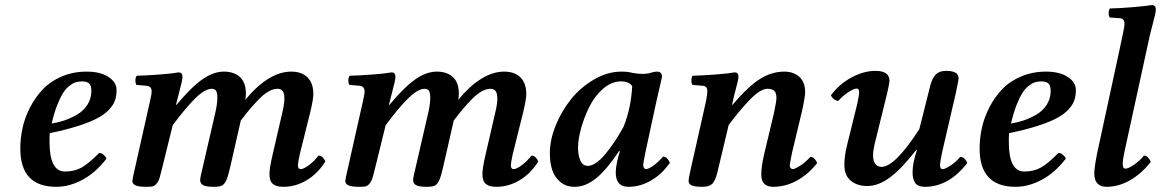

<svg xmlns="http://www.w3.org/2000/svg" viewBox="-20 -718 4523 748"><path d="M335.9 -363.8Q335.9 -384.8 327.1 -392.8Q318.4 -400.9 299.8 -400.9Q286.1 -400.9 274.9 -397.5Q263.7 -394 250.2 -383.5Q236.8 -373 225.6 -355.5Q214.4 -337.9 202.6 -307.9Q190.9 -277.8 181.2 -236.8Q206.5 -240.7 231.2 -249Q255.9 -257.3 280.5 -271.7Q305.2 -286.1 320.6 -310.1Q335.9 -334 335.9 -363.8ZM173.8 -199.2Q172.9 -191.4 172.9 -165Q172.9 -49.8 232.9 -49.8Q269 -49.8 296.4 -64.5Q323.7 -79.1 366.2 -122.1Q375 -122.1 383.1 -115.5Q391.1 -108.9 395 -100.1Q352.5 -44.9 301.3 -17.6Q250 9.8 199.2 9.8Q59.1 9.8 59.1 -139.2Q59.1 -179.7 68.1 -220.5Q77.1 -261.2 97.7 -300.8Q118.2 -340.3 147.5 -370.8Q176.8 -401.4 220.9 -420.2Q265.1 -439 317.9 -439Q370.6 -439 402.3 -418.5Q434.1 -397.9 434.1 -367.2Q434.1 -344.7 428 -326.9Q421.9 -309.1 404.8 -290.8Q387.7 -272.5 359.1 -257.3Q330.6 -242.2 284.2 -227.3Q237.8 -212.4 173.8 -199.2Z M668 -318.8 665.5 -310.1H668Q726.1 -379.4 768.8 -409.2Q811.5 -439 852.5 -439Q891.1 -439 914.6 -418Q938 -397 938 -352.1Q938 -339.8 935.5 -329.1Q1026.9 -439 1114.7 -439Q1155.3 -439 1178 -416.5Q1200.7 -394 1200.7 -351.1Q1200.7 -331.5 1189 -282.2L1147.9 -117.2Q1140.6 -83.5 1140.6 -74.2Q1140.6 -59.1 1151.9 -59.1Q1162.1 -59.1 1182.6 -74Q1203.1 -88.9 1220.7 -111.8Q1230.5 -111.8 1237.5 -104.5Q1244.6 -97.2 1247.6 -88.9Q1217.8 -41.5 1174.8 -15.9Q1131.8 9.8 1084 9.8Q1056.2 9.8 1043 -1.5Q1029.8 -12.7 1029.8 -40Q1029.8 -63.5 1042 -115.2L1078.6 -273.9Q1087.9 -312 1087.9 -332Q1087.9 -355.5 1080.8 -363.8Q1073.7 -372.1 1061.5 -372.1Q1044.9 -372.1 1026.9 -362.1Q1008.8 -352.1 989 -331.8Q969.2 -311.5 954.1 -293.7Q939 -275.9 918 -248L877.9 -71.8Q869.1 -32.2 861.8 -16.1Q854.5 0 844.7 4.9Q835 9.8 813 9.8Q782.2 9.8 771 3.2Q759.8 -3.4 759.8 -16.1Q759.8 -26.9 771 -71.8L817.9 -274.9Q826.7 -312.5 826.7 -335.9Q826.7 -356 821.8 -364Q816.9 -372.1 804.7 -372.1Q779.3 -372.1 742.7 -336.9Q706.1 -301.8 652.8 -230L613.8 -71.8Q606.4 -41 602.1 -26.4Q597.7 -11.7 590.1 -2.7Q582.5 6.3 574.7 8.1Q566.9 9.8 550.8 9.8Q521.5 9.8 508.5 4.4Q495.6 -1 495.6 -13.2Q495.6 -20 507.8 -71.8L564.9 -326.2Q570.8 -350.6 570.8 -362.8Q570.8 -371.6 565.7 -377.4Q560.5 -383.3 551.8 -383.8L511.7 -387.2Q507.3 -393.6 507.6 -405.3Q507.8 -417 512.7 -422.9Q549.8 -423.8 601.6 -427.7Q653.3 -431.6 675.8 -436Q690.9 -436 690.9 -418.9Q690.9 -411.6 688 -398.4Q685.1 -385.3 678.5 -360.4Q671.9 -335.4 668 -318.8Z M1497.6 -318.8 1495.1 -310.1H1497.6Q1555.7 -379.4 1598.4 -409.2Q1641.1 -439 1682.1 -439Q1720.7 -439 1744.1 -418Q1767.6 -397 1767.6 -352.1Q1767.6 -339.8 1765.1 -329.1Q1856.4 -439 1944.3 -439Q1984.9 -439 2007.6 -416.5Q2030.3 -394 2030.3 -351.1Q2030.3 -331.5 2018.6 -282.2L1977.5 -117.2Q1970.2 -83.5 1970.2 -74.2Q1970.2 -59.1 1981.4 -59.1Q1991.7 -59.1 2012.2 -74Q2032.7 -88.9 2050.3 -111.8Q2060.1 -111.8 2067.1 -104.5Q2074.2 -97.2 2077.1 -88.9Q2047.4 -41.5 2004.4 -15.9Q1961.4 9.8 1913.6 9.8Q1885.7 9.8 1872.6 -1.5Q1859.4 -12.7 1859.4 -40Q1859.4 -63.5 1871.6 -115.2L1908.2 -273.9Q1917.5 -312 1917.5 -332Q1917.5 -355.5 1910.4 -363.8Q1903.3 -372.1 1891.1 -372.1Q1874.5 -372.1 1856.4 -362.1Q1838.4 -352.1 1818.6 -331.8Q1798.8 -311.5 1783.7 -293.7Q1768.6 -275.9 1747.6 -248L1707.5 -71.8Q1698.7 -32.2 1691.4 -16.1Q1684.1 0 1674.3 4.9Q1664.6 9.8 1642.6 9.8Q1611.8 9.8 1600.6 3.2Q1589.4 -3.4 1589.4 -16.1Q1589.4 -26.9 1600.6 -71.8L1647.5 -274.9Q1656.2 -312.5 1656.2 -335.9Q1656.2 -356 1651.4 -364Q1646.5 -372.1 1634.3 -372.1Q1608.9 -372.1 1572.3 -336.9Q1535.6 -301.8 1482.4 -230L1443.4 -71.8Q1436 -41 1431.6 -26.4Q1427.2 -11.7 1419.7 -2.7Q1412.1 6.3 1404.3 8.1Q1396.5 9.8 1380.4 9.8Q1351.1 9.8 1338.1 4.4Q1325.2 -1 1325.2 -13.2Q1325.2 -20 1337.4 -71.8L1394.5 -326.2Q1400.4 -350.6 1400.4 -362.8Q1400.4 -371.6 1395.3 -377.4Q1390.1 -383.3 1381.3 -383.8L1341.3 -387.2Q1336.9 -393.6 1337.2 -405.3Q1337.4 -417 1342.3 -422.9Q1379.4 -423.8 1431.2 -427.7Q1482.9 -431.6 1505.4 -436Q1520.5 -436 1520.5 -418.9Q1520.5 -411.6 1517.6 -398.4Q1514.6 -385.3 1508.1 -360.4Q1501.5 -335.4 1497.6 -318.8Z M2409.2 -224.1Q2438.5 -296.4 2442.9 -381.8Q2431.6 -400.9 2399.9 -400.9Q2362.3 -400.9 2329.3 -372.1Q2296.4 -343.3 2275.9 -301.8Q2255.4 -260.3 2243.7 -217.5Q2231.9 -174.8 2231.9 -143.1Q2231.9 -113.3 2241 -92.5Q2250 -71.8 2270 -71.8Q2299.3 -71.8 2337.2 -116.5Q2375 -161.1 2409.2 -224.1ZM2539.1 -439Q2559.1 -439 2559.1 -418.9Q2556.2 -405.8 2549.6 -376.7Q2543 -347.7 2536.1 -317.9L2494.1 -123Q2485.8 -81.1 2485.8 -76.2Q2485.8 -68.4 2489 -63.7Q2492.2 -59.1 2497.1 -59.1Q2505.9 -59.1 2525.1 -72.5Q2544.4 -85.9 2563 -107.9Q2579.1 -107.9 2589.8 -84Q2560.5 -41 2517.8 -15.6Q2475.1 9.8 2428.7 9.8Q2378.9 9.8 2378.9 -44.9Q2378.9 -70.8 2389.2 -108.9L2395 -127.9L2392.1 -129.9Q2344.2 -57.6 2303 -23.9Q2261.7 9.8 2218.8 9.8Q2185.1 9.8 2162.6 -9.3Q2140.1 -28.3 2131.1 -56.6Q2122.1 -85 2122.1 -121.1Q2122.1 -172.9 2145 -229.5Q2168 -286.1 2205.3 -332.3Q2242.7 -378.4 2294.9 -408.7Q2347.2 -439 2400.9 -439Q2426.3 -439 2443.8 -434.1Q2463.9 -430.2 2481.9 -430.2Q2503.9 -430.2 2517.1 -435.1Q2530.8 -439 2539.1 -439Z M2662.6 -13.2Q2662.6 -20 2668 -45.9L2731 -326.2Q2735.8 -353 2735.8 -362.8Q2735.8 -382.3 2717.8 -383.8L2677.7 -387.2Q2673.3 -393.6 2673.6 -405.3Q2673.8 -417 2678.7 -422.9Q2715.3 -423.8 2766.8 -427.7Q2818.4 -431.6 2841.8 -436Q2856.9 -436 2856.9 -418.9Q2856.9 -412.1 2853.5 -397.9Q2850.1 -383.8 2844 -360.8Q2837.9 -337.9 2834 -318.8L2831.5 -310.1H2834Q2896.5 -383.3 2941.9 -411.1Q2987.3 -439 3035.6 -439Q3071.3 -439 3094 -418.7Q3116.7 -398.4 3116.7 -358.9Q3116.7 -340.3 3104 -283.2L3065.9 -124Q3056.6 -78.6 3056.6 -74.2Q3056.6 -67.9 3060.1 -63.5Q3063.5 -59.1 3067.9 -59.1Q3076.7 -59.1 3097.9 -72.8Q3119.1 -86.4 3136.7 -106.9Q3146 -106.9 3153.3 -99.1Q3160.6 -91.3 3163.6 -83Q3128.9 -38.6 3084.5 -14.4Q3040 9.8 2992.7 9.8Q2945.8 9.8 2945.8 -37.1Q2945.8 -69.3 2956.5 -115.2L2994.6 -274.9Q3004.9 -323.2 3004.9 -335.9Q3004.9 -356 2996.6 -364Q2988.3 -372.1 2969.7 -372.1Q2955.6 -372.1 2937 -360.1Q2918.5 -348.1 2897.2 -325.4Q2876 -302.7 2858.4 -281.5Q2840.8 -260.3 2818.8 -231L2774.9 -46.9Q2767.6 -16.1 2755.9 -3.2Q2744.1 9.8 2716.8 9.8Q2687.5 9.8 2675 4.4Q2662.6 -1 2662.6 -13.2Z M3552.2 -132.8 3549.3 -133.8Q3492.7 -60.5 3447.3 -26.9Q3401.9 6.8 3358.4 6.8Q3320.3 6.8 3294.9 -13.7Q3269.5 -34.2 3269.5 -75.2Q3269.5 -108.4 3279.3 -149.9L3318.4 -308.1Q3327.1 -346.7 3327.1 -357.9Q3327.1 -373 3317.4 -373Q3307.6 -373 3285.9 -359.4Q3264.2 -345.7 3246.1 -325.2Q3236.3 -325.2 3228 -332.3Q3219.7 -339.4 3217.3 -347.2Q3251 -391.6 3298.1 -416.7Q3345.2 -441.9 3391.1 -441.9Q3445.3 -441.9 3445.3 -402.8Q3445.3 -395.5 3436.5 -356L3387.2 -155.8Q3381.3 -129.9 3381.3 -112.8Q3381.3 -91.8 3389.9 -79.8Q3398.4 -67.9 3414.6 -67.9Q3466.3 -67.9 3561.5 -214.8L3603.5 -381.8Q3610.4 -410.6 3624.3 -426.3Q3638.2 -441.9 3666.5 -441.9Q3714.4 -441.9 3714.4 -413.1Q3714.4 -408.7 3712.4 -398.9Q3710.4 -389.2 3707.8 -376.2Q3705.1 -363.3 3704.1 -356.9L3650.4 -125Q3642.1 -84.5 3642.1 -76.2Q3642.1 -59.1 3652.3 -59.1Q3661.6 -59.1 3682.4 -72.5Q3703.1 -85.9 3721.2 -106.9Q3731 -106.9 3738.3 -99.1Q3745.6 -91.3 3748.5 -83Q3676.3 9.8 3583.5 9.8Q3556.6 9.8 3545.9 -4.9Q3535.2 -19.5 3535.2 -45.9Q3535.2 -84.5 3552.2 -132.8Z M4073.2 -363.8Q4073.2 -384.8 4064.5 -392.8Q4055.7 -400.9 4037.1 -400.9Q4023.4 -400.9 4012.2 -397.5Q4001 -394 3987.5 -383.5Q3974.1 -373 3962.9 -355.5Q3951.7 -337.9 3939.9 -307.9Q3928.2 -277.8 3918.5 -236.8Q3943.8 -240.7 3968.5 -249Q3993.2 -257.3 4017.8 -271.7Q4042.5 -286.1 4057.9 -310.1Q4073.2 -334 4073.2 -363.8ZM3911.1 -199.2Q3910.2 -191.4 3910.2 -165Q3910.2 -49.8 3970.2 -49.8Q4006.3 -49.8 4033.7 -64.5Q4061 -79.1 4103.5 -122.1Q4112.3 -122.1 4120.4 -115.5Q4128.4 -108.9 4132.3 -100.1Q4089.8 -44.9 4038.6 -17.6Q3987.3 9.8 3936.5 9.8Q3796.4 9.8 3796.4 -139.2Q3796.4 -179.7 3805.4 -220.5Q3814.5 -261.2 3835 -300.8Q3855.5 -340.3 3884.8 -370.8Q3914.1 -401.4 3958.3 -420.2Q4002.4 -439 4055.2 -439Q4107.9 -439 4139.6 -418.5Q4171.4 -397.9 4171.4 -367.2Q4171.4 -344.7 4165.3 -326.9Q4159.2 -309.1 4142.1 -290.8Q4125 -272.5 4096.4 -257.3Q4067.9 -242.2 4021.5 -227.3Q3975.1 -212.4 3911.1 -199.2Z M4338.9 -512.2 4354 -583Q4360.8 -613.8 4360.8 -625Q4360.8 -645.5 4343.3 -647L4303.2 -649.9Q4298.8 -656.2 4299.1 -667.7Q4299.3 -679.2 4304.2 -685.1Q4338.9 -685.5 4391.1 -689.9Q4443.4 -694.3 4467.3 -698.2Q4482.9 -698.2 4482.9 -681.2Q4482.9 -673.8 4480 -660.9Q4477.1 -647.9 4470.5 -623Q4463.9 -598.1 4460 -582L4360.8 -127Q4354 -96.2 4354 -78.1Q4354 -61 4365.2 -61Q4375 -61 4396.5 -75.2Q4418 -89.4 4437 -111.8Q4445.8 -111.8 4453.1 -103.8Q4460.4 -95.7 4462.9 -86.9Q4426.8 -41 4382.1 -15.6Q4337.4 9.8 4291 9.8Q4243.2 9.8 4243.2 -43Q4243.2 -64.5 4253.9 -119.1Z"/></svg>

Font: Common Serif SemiBold
Style: Italic
Weight: 600
Italic angle: -12°
Designer: Philipp H. Poll, Khaled Hosny
Foundry: Stefan Peev, Context Ltd.
Version: Version 1.026